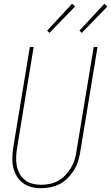

<svg xmlns="http://www.w3.org/2000/svg" viewBox="-20 -982 585 1010"><path d="M196 8Q169 8 144 1.5Q119 -5 99.5 -20Q80 -35 67.5 -56.5Q55 -78 49.5 -103Q44 -128 45 -155Q46 -182 50 -208L137 -735H157L70 -205Q66 -181 65 -157.5Q64 -134 68 -111.5Q72 -89 82.5 -69.5Q93 -50 110 -36Q127 -22 149.5 -16Q172 -10 196 -10Q218 -10 241 -14.5Q264 -19 285 -30.5Q306 -42 323 -59.5Q340 -77 352.5 -97.5Q365 -118 372 -140Q379 -162 382 -185L473 -735H493L402 -182Q398 -157 390.5 -133Q383 -109 369 -86.5Q355 -64 336 -45Q317 -26 294 -14Q271 -2 245.5 3Q220 8 196 8ZM410 -809 398 -821 529 -962 545 -948ZM240 -809 228 -821 359 -962 375 -948Z"/></svg>

Font: Iosevka Term Curly Th Obl
Style: Regular
Weight: 100
Italic angle: -9°
Designer: Belleve Invis
Foundry: Belleve Invis
Version: Version 32.3.0